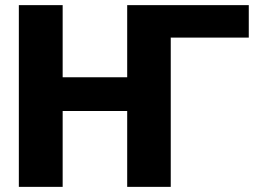

<svg xmlns="http://www.w3.org/2000/svg" viewBox="-20 -731 1034 751"><path d="M225.1 -428.7H477.5V-710.9H953.1V-584H648.9L647.9 -584.5V0H477.5V-296.9H225.1V0H53.7V-710.9H225.1Z"/></svg>

Font: Roboto Black
Style: Regular
Weight: 900
Designer: Google
Version: Version 2.134; 2016